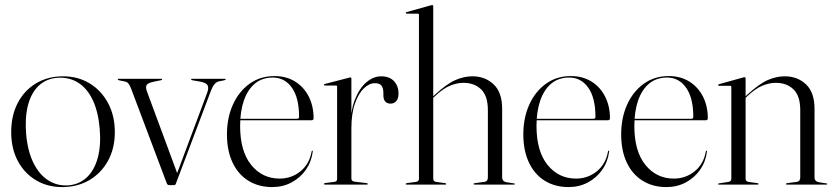

<svg xmlns="http://www.w3.org/2000/svg" viewBox="-20 -750 3390 780"><path d="M236.5 -440Q297 -440 344.2 -411.2Q391.5 -382.5 419 -331.2Q446.5 -280 446.5 -213.5Q446.5 -147 418.8 -96.8Q391 -46.5 342.8 -18.2Q294.5 10 232.5 10Q172.5 10 125.5 -18.2Q78.5 -46.5 52 -96.8Q25.5 -147 25.5 -213.5Q25.5 -280.5 51.8 -331.2Q78 -382 125.8 -411Q173.5 -440 236.5 -440ZM257.5 3Q301.5 -0.5 332.2 -29Q363 -57.5 377 -108.2Q391 -159 385 -228.5Q378.5 -299.5 355.5 -346.2Q332.5 -393 296.2 -415Q260 -437 213.5 -434Q167 -430.5 136.5 -401Q106 -371.5 93.2 -320.8Q80.5 -270 86.5 -201.5Q93 -134 116.5 -87Q140 -40 176.5 -17Q213 6 257.5 3Z M686.5 2H667Q664 2 661.8 0.5Q659.5 -1 658 -4L513 -389Q509 -400 503 -408.8Q497 -417.5 486.5 -419L465 -423.5Q461.5 -424.5 460 -425.2Q458.5 -426 458.5 -427.5Q458.5 -429 459.2 -429.5Q460 -430 461 -430H634.5Q638.5 -430 638.5 -427.5Q638.5 -426 637.5 -425.2Q636.5 -424.5 633.5 -424L609 -419Q581 -413.5 575.8 -404.8Q570.5 -396 577 -378.5L701.5 -42L692.5 -27.5L822 -374Q829 -393.5 823 -404Q817 -414.5 790 -419L761.5 -424Q759 -424.5 757.8 -425.2Q756.5 -426 756.5 -427.5Q756.5 -429 757.5 -429.5Q758.5 -430 760.5 -430H894Q895 -430 895.8 -429.5Q896.5 -429 896.5 -427.5Q896.5 -426 895 -425.2Q893.5 -424.5 889.5 -423.5L869.5 -419.5Q858.5 -417 850.8 -407.2Q843 -397.5 837 -381.5L694.5 -4Q693.5 -0.5 691.2 0.8Q689 2 686.5 2Z M1254 -269Q1254 -265.5 1251.8 -263.5Q1249.5 -261.5 1245.5 -261.5H938.5V-267.5H1187.5Q1195 -267.5 1195 -275.5Q1195 -352.5 1165.8 -393.8Q1136.5 -435 1088.5 -435Q1045.5 -435 1016 -410.8Q986.5 -386.5 971 -342.2Q955.5 -298 955.5 -238.5Q955.5 -135.5 1000.5 -80Q1045.5 -24.5 1116 -24.5Q1164 -24.5 1200.5 -54Q1237 -83.5 1246 -134.5Q1246.5 -136.5 1247 -137.2Q1247.5 -138 1248 -138Q1249.5 -138 1250.2 -137Q1251 -136 1250.5 -133.5Q1245 -92 1222.2 -59.8Q1199.5 -27.5 1164.2 -8.8Q1129 10 1086 10Q1030.5 10 989 -15.8Q947.5 -41.5 924.8 -89.8Q902 -138 902 -204Q902 -271 926 -324.5Q950 -378 993.5 -409.5Q1037 -441 1095 -441Q1143 -441 1178.8 -418.8Q1214.5 -396.5 1234.2 -357.8Q1254 -319 1254 -269Z M1403.5 -229.5Q1403.5 -299 1422 -345.8Q1440.5 -392.5 1469 -416.2Q1497.5 -440 1528.5 -440Q1562 -440 1580.5 -420.5Q1599 -401 1599 -370Q1599 -349.5 1589.8 -339.2Q1580.5 -329 1566.5 -329Q1553.5 -329 1545.8 -336.8Q1538 -344.5 1537.5 -361.5V-374Q1537 -394 1529 -403Q1521 -412 1502.5 -412Q1480 -412 1458.2 -391.2Q1436.5 -370.5 1422 -329.5Q1407.5 -288.5 1407.5 -228.5ZM1407.5 -430.5V-253V-24.5Q1407.5 -19.5 1410.8 -16.2Q1414 -13 1420 -12L1470 -6Q1472.5 -5.5 1473.2 -4.8Q1474 -4 1474 -2.5Q1474 -1.5 1473.2 -0.8Q1472.5 0 1470.5 0H1300Q1298.5 0 1297.2 -1Q1296 -2 1296 -3Q1296 -4 1297.2 -5Q1298.5 -6 1301.5 -6.5L1337.5 -11Q1344 -12 1346.8 -15Q1349.5 -18 1349.5 -22.5V-397.5Q1349.5 -399.5 1348.8 -401Q1348 -402.5 1345 -402.5H1299Q1298 -402.5 1297 -403.5Q1296 -404.5 1296 -405Q1296 -407 1297 -407.5Q1298 -408 1300 -409L1396.5 -434Q1400 -435 1401.2 -435.2Q1402.5 -435.5 1403.5 -435.5Q1406 -435.5 1406.8 -434Q1407.5 -432.5 1407.5 -430.5Z M1733.5 -347 1730.5 -350.5 1746.5 -365Q1795 -409.5 1830 -424.8Q1865 -440 1899 -440Q1951 -440 1985.5 -407.2Q2020 -374.5 2020 -308V-29Q2020 -21 2024.8 -16Q2029.5 -11 2038.5 -9.5L2068 -5Q2070 -5 2070.8 -4.2Q2071.5 -3.5 2071.5 -2.5Q2071.5 -1.5 2070.8 -0.8Q2070 0 2068 0H1908.5Q1904 0 1904 -2.5Q1904 -5.5 1909.5 -6L1947 -11Q1956 -12.5 1959 -17.5Q1962 -22.5 1962 -29V-302.5Q1962 -360.5 1934.5 -387Q1907 -413.5 1863 -413.5Q1836 -413.5 1808 -401.8Q1780 -390 1749.5 -361.5ZM1740 -724.5V-23.5Q1740 -18.5 1743 -15.2Q1746 -12 1752 -11L1788 -6Q1792.5 -5.5 1792.5 -2.5Q1792.5 0 1789 0H1631Q1630 0 1629 -0.8Q1628 -1.5 1628 -2.5Q1628 -3.5 1629.8 -4.8Q1631.5 -6 1635 -6.5L1670 -11Q1676 -12 1679 -15.2Q1682 -18.5 1682 -23V-689.5Q1682 -692 1681 -693.2Q1680 -694.5 1677 -694.5H1631.5Q1630.5 -694.5 1629.5 -695.5Q1628.5 -696.5 1628.5 -697.5Q1628.5 -699 1629.5 -699.5Q1630.5 -700 1632 -701L1729 -728Q1732.5 -729 1733.8 -729.2Q1735 -729.5 1736 -729.5Q1738 -729.5 1739 -728Q1740 -726.5 1740 -724.5Z M2458 -269Q2458 -265.5 2455.8 -263.5Q2453.5 -261.5 2449.5 -261.5H2142.5V-267.5H2391.5Q2399 -267.5 2399 -275.5Q2399 -352.5 2369.8 -393.8Q2340.5 -435 2292.5 -435Q2249.5 -435 2220 -410.8Q2190.5 -386.5 2175 -342.2Q2159.5 -298 2159.5 -238.5Q2159.5 -135.5 2204.5 -80Q2249.5 -24.5 2320 -24.5Q2368 -24.5 2404.5 -54Q2441 -83.5 2450 -134.5Q2450.5 -136.5 2451 -137.2Q2451.5 -138 2452 -138Q2453.5 -138 2454.2 -137Q2455 -136 2454.5 -133.5Q2449 -92 2426.2 -59.8Q2403.5 -27.5 2368.2 -8.8Q2333 10 2290 10Q2234.5 10 2193 -15.8Q2151.5 -41.5 2128.8 -89.8Q2106 -138 2106 -204Q2106 -271 2130 -324.5Q2154 -378 2197.5 -409.5Q2241 -441 2299 -441Q2347 -441 2382.8 -418.8Q2418.5 -396.5 2438.2 -357.8Q2458 -319 2458 -269Z M2855.5 -269Q2855.5 -265.5 2853.2 -263.5Q2851 -261.5 2847 -261.5H2540V-267.5H2789Q2796.5 -267.5 2796.5 -275.5Q2796.5 -352.5 2767.2 -393.8Q2738 -435 2690 -435Q2647 -435 2617.5 -410.8Q2588 -386.5 2572.5 -342.2Q2557 -298 2557 -238.5Q2557 -135.5 2602 -80Q2647 -24.5 2717.5 -24.5Q2765.5 -24.5 2802 -54Q2838.5 -83.5 2847.5 -134.5Q2848 -136.5 2848.5 -137.2Q2849 -138 2849.5 -138Q2851 -138 2851.8 -137Q2852.5 -136 2852 -133.5Q2846.5 -92 2823.8 -59.8Q2801 -27.5 2765.8 -8.8Q2730.5 10 2687.5 10Q2632 10 2590.5 -15.8Q2549 -41.5 2526.2 -89.8Q2503.5 -138 2503.5 -204Q2503.5 -271 2527.5 -324.5Q2551.5 -378 2595 -409.5Q2638.5 -441 2696.5 -441Q2744.5 -441 2780.2 -418.8Q2816 -396.5 2835.8 -357.8Q2855.5 -319 2855.5 -269Z M3009 -431.5V-23.5Q3009 -18.5 3012 -15.2Q3015 -12 3021 -11L3057 -6Q3061.5 -5.5 3061.5 -2.5Q3061.5 0 3058 0H2900Q2899 0 2898 -0.8Q2897 -1.5 2897 -2.5Q2897 -3.5 2898 -4Q2899 -4.5 2901 -5L2939 -11Q2945 -12 2948 -15.2Q2951 -18.5 2951 -23V-396.5Q2951 -399 2950 -400.2Q2949 -401.5 2946 -401.5H2900.5Q2899.5 -401.5 2898.5 -402.5Q2897.5 -403.5 2897.5 -404.5Q2897.5 -406 2898.5 -406.5Q2899.5 -407 2901 -408L2998 -435Q3001.5 -436 3002.8 -436.2Q3004 -436.5 3005 -436.5Q3007 -436.5 3008 -435Q3009 -433.5 3009 -431.5ZM3002.5 -347 2999.5 -350.5 3015.5 -365Q3064 -409.5 3099 -424.8Q3134 -440 3168 -440Q3220 -440 3254.5 -407.2Q3289 -374.5 3289 -308V-29Q3289 -21 3293.8 -16Q3298.5 -11 3307.5 -9.5L3337 -5Q3339 -5 3339.8 -4.2Q3340.5 -3.5 3340.5 -2.5Q3340.5 -1.5 3339.8 -0.8Q3339 0 3337 0H3177.5Q3173 0 3173 -2.5Q3173 -5.5 3178.5 -6L3216 -11Q3225 -12.5 3228 -17.5Q3231 -22.5 3231 -29V-302.5Q3231 -360.5 3203.5 -387Q3176 -413.5 3132 -413.5Q3105 -413.5 3077 -401.8Q3049 -390 3018.5 -361.5Z"/></svg>

Font: Fraunces 120pt Light
Style: Regular
Weight: 300
Version: Version 1.000;[b76b70a41]